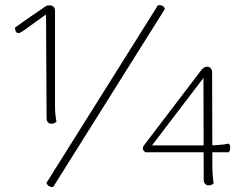

<svg xmlns="http://www.w3.org/2000/svg" viewBox="-20 -722 949 754"><path d="M182 -236Q173 -236 168 -242Q163 -248 163 -257L161 -629Q161 -640 161 -648.5Q161 -657 160 -665Q143 -653 120 -636Q97 -619 78 -605.5Q59 -592 53 -592Q48 -592 45 -594.5Q42 -597 41 -600.5Q40 -604 39.5 -608Q39 -612 39 -614Q41 -615 51 -622Q61 -629 74.5 -639Q88 -649 104 -659.5Q120 -670 135 -680.5Q150 -691 160 -698Q164 -700 167 -700.5Q170 -701 175 -701Q184 -701 190 -695.5Q196 -690 196 -679V-309Q196 -290 197.5 -273Q199 -256 202 -244Q199 -242 194 -239Q189 -236 182 -236ZM600 -701Q610 -703 618 -699Q626 -695 627 -686L189 12Q179 13 172.5 9Q166 5 162 -3ZM814 -67Q814 -48 815.5 -31Q817 -14 819 -3Q818 0 812.5 3Q807 6 800 6Q791 6 785.5 0Q780 -6 780 -15L779 -416L577 -151H793Q814 -151 836.5 -152.5Q859 -154 879 -158Q885 -150 884 -139.5Q883 -129 878 -124H551Q541 -131 541 -138.5Q541 -146 546 -152L773 -450Q776 -453 781 -456.5Q786 -460 793 -460Q802 -460 807.5 -454Q813 -448 813 -437Z"/></svg>

Font: Arima Thin ExtraLight
Style: Regular
Weight: 250
Version: Version 1.100